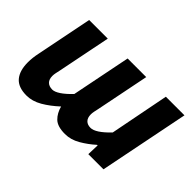

<svg xmlns="http://www.w3.org/2000/svg" viewBox="-87 -741 998 998"><g transform="rotate(45 412.0 -242.0)"><path d="M154.6 12Q93.8 12 65.7 -20.9Q37.6 -53.8 37.6 -115.5Q37.6 -132.7 39.6 -150.2Q41.6 -167.6 45.6 -186.1L107.6 -496.1H244.4L185.7 -203.3Q182.5 -188.7 180.1 -177.3Q177.7 -165.8 177.7 -155.8Q177.7 -130.4 190.9 -117.5Q204 -104.6 227.8 -104.6Q244.4 -104.6 269 -120.7Q293.5 -136.7 324.9 -169.4L390.3 -496.1H527.1L468.4 -203.3Q465.2 -188.7 462.8 -177.3Q460.4 -165.8 460.4 -155.8Q460.4 -130.4 473.2 -117.5Q485.9 -104.6 508.8 -104.6Q527.1 -104.6 551.7 -120.7Q576.2 -136.7 607.6 -169.4L671.4 -496.1H808.2L708.9 0H597.5L599.6 -66.5H595.6Q560.6 -34.9 520.1 -11.4Q479.7 12 437.3 12Q382.2 12 357.4 -12Q332.6 -36 322.3 -75.2Q281.2 -36.9 239.1 -12.4Q197 12 154.6 12Z"/></g></svg>

Font: Source Sans 3 VF
Style: Italic
Weight: 200
Italic angle: -11°
Designer: Paul D. Hunt
Foundry: Adobe Systems Incorporated
Version: Version 3.042;hotconv 1.0.118;makeotfexe 2.5.65603